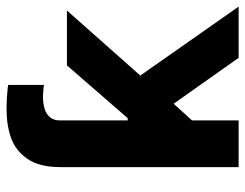

<svg xmlns="http://www.w3.org/2000/svg" viewBox="-102 -655 757 593"><g transform="rotate(-90 276.5 -358.5)"><path d="M252.6 -200.7 201.1 -144V0H56.9V-516.5H201.1V-342.6H208L371.1 -530.3H540.6L339.7 -303.7L552.6 0H394.4ZM56.9 -464.1V-551.6Q56.9 -615.3 82.1 -651.9Q107.3 -688.6 146.5 -702.7Q185.7 -716.8 236.9 -716.8Q267.3 -716.8 301.1 -713.2L310.7 -711.8V-601.2Q309.2 -601.2 307.7 -601.7Q306.1 -602.2 303.6 -602.2Q285.3 -604.2 274.9 -604.2Q254.3 -604.2 238 -599.5Q221.8 -594.8 211.4 -583.3Q201.1 -571.8 201.1 -551.6V-464.1Z"/></g></svg>

Font: WEMIX Pretendard Variable
Style: Regular
Weight: 400
Designer: Base glyphs from Inter by Rasmus Andersson; Hangeul glyphs from Noto Sans CJK(Source Han Sans) by Jang Soo-young and Kan
Foundry: Kil Hyung-jin
Version: Version 1.000;Glyphs 3.2 (3208)